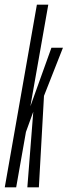

<svg xmlns="http://www.w3.org/2000/svg" viewBox="-58 -805 290 825"><path d="M-37.5 0H11.5L53.5 -238L85 -325L59.5 0H109L131 -393L212.5 -600H163L72.5 -348L149.5 -785H100.5Z"/></svg>

Font: Anybody UltraCondensed Light
Style: Italic
Weight: 300
Width: 1
Italic angle: -10°
Version: Version 1.113;gftools[0.9.25]